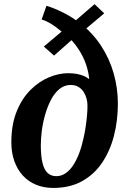

<svg xmlns="http://www.w3.org/2000/svg" viewBox="-20 -890 611 922"><path d="M235.5 12.5Q190 12.5 152.8 -3Q115.5 -18.5 89.2 -47.5Q63 -76.5 48.8 -116.8Q34.5 -157 34.5 -206.5Q34.5 -292 60 -354.8Q85.5 -417.5 126.5 -458.2Q167.5 -499 215.2 -518.8Q263 -538.5 307 -538.5Q330 -538.5 349 -535Q368 -531.5 383.2 -525Q398.5 -518.5 408.5 -509.5Q405.5 -544 393 -581Q380.5 -618 356.2 -655Q332 -692 294.5 -726L364 -733L239.5 -623L190.5 -666.5L319.5 -775L310.5 -707.5Q282.5 -735 246.8 -761.2Q211 -787.5 180 -796.5L203 -862Q239 -852 286.2 -828Q333.5 -804 374.5 -770.5L314 -766L434 -870L480.5 -826L353 -718.5L360 -783Q424 -733.5 465 -670.8Q506 -608 526 -537.2Q546 -466.5 546 -392.5Q546 -311 527.2 -238Q508.5 -165 470.2 -108.5Q432 -52 373.8 -19.8Q315.5 12.5 235.5 12.5ZM250.5 -44Q274 -44 294.5 -57.8Q315 -71.5 331.5 -96.5Q348 -121.5 360.8 -155.8Q373.5 -190 382 -230.5Q388 -257 392 -285.5Q396 -314 398.2 -340.2Q400.5 -366.5 400 -385.5Q400 -398.5 396 -415Q392 -431.5 382.8 -446.8Q373.5 -462 358 -472Q342.5 -482 319 -482Q289.5 -482 266 -463Q242.5 -444 225.8 -412.5Q209 -381 197.8 -342.8Q186.5 -304.5 181.2 -265.2Q176 -226 176 -193Q176 -141 184 -108Q192 -75 208.5 -59.5Q225 -44 250.5 -44Z"/></svg>

Font: Merriweather 28pt
Style: Bold Italic
Weight: 700
Italic angle: -7.8°
Version: Version 2.101